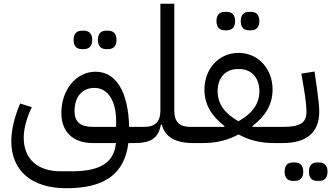

<svg xmlns="http://www.w3.org/2000/svg" viewBox="-20 -760 1761 1020"><path d="M544 -499H555C581 -499 599 -514 599 -548C599 -582 581 -597 555 -597H544C517 -597 500 -582 500 -548C500 -514 517 -499 544 -499ZM415 -499H426C452 -499 470 -514 470 -548C470 -582 452 -597 426 -597H415C388 -597 371 -582 371 -548C371 -514 388 -499 415 -499ZM332 240C538 240 641 163 662 0H692L712 -20V-86H666C662 -271 597 -379 488 -379C382 -379 306 -280 306 -160C306 -59 368 0 474 0H596C586 103 514 150 362 150H302C179 150 106 84 106 -29C106 -79 124 -139 149 -191L87 -210C58 -142 40 -71 40 -10C40 147 148 240 332 240ZM376 -170C376 -243 414 -293 482 -293C553 -293 597 -224 597 -117V-86H474C407 -86 376 -112 376 -170Z M692 0C783 0 820 -25 835 -98H840C856 -32 913 0 1006 0L1026 -20V-86H991C933 -86 906 -113 906 -171V-740H832V-171C832 -114 804 -86 747 -86H712L692 -66Z M1303 -599H1314C1340 -599 1358 -614 1358 -648C1358 -682 1340 -697 1314 -697H1303C1276 -697 1259 -682 1259 -648C1259 -614 1276 -599 1303 -599ZM1174 -599H1185C1211 -599 1229 -614 1229 -648C1229 -682 1211 -697 1185 -697H1174C1147 -697 1130 -682 1130 -648C1130 -614 1147 -599 1174 -599ZM1006 0H1060C1128 0 1192 -15 1247 -46C1302 -15 1366 0 1434 0H1448L1468 -20V-86H1323L1321 -90C1389 -143 1428 -203 1428 -285C1428 -392 1354 -479 1247 -479C1140 -479 1066 -391 1066 -285C1066 -203 1105 -143 1173 -90L1171 -86H1026L1006 -66ZM1247 -116C1180 -153 1136 -204 1136 -275C1136 -347 1178 -393 1242 -393H1252C1316 -393 1358 -347 1358 -275C1358 -204 1314 -153 1247 -116Z M1665 201H1676C1702 201 1720 186 1720 152C1720 118 1702 103 1676 103H1665C1638 103 1621 118 1621 152C1621 186 1638 201 1665 201ZM1536 201H1547C1573 201 1591 186 1591 152C1591 118 1573 103 1547 103H1536C1509 103 1492 118 1492 152C1492 186 1509 201 1536 201ZM1448 0H1483C1607 0 1676 -55 1676 -166C1676 -193 1672 -232 1663 -297L1651 -380L1581 -369L1595 -286C1605 -225 1608 -190 1608 -166C1608 -104 1570 -86 1483 -86H1468L1448 -66Z"/></svg>

Font: IBM Plex Arabic
Style: Regular
Weight: 400
Designer: Mike Abbink, Paul van der Laan, Pieter van Rosmalen, Wael Morcos, Khajak Apelian
Foundry: Bold Monday
Version: Version 1.0